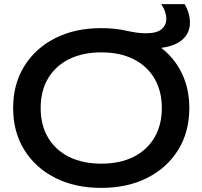

<svg xmlns="http://www.w3.org/2000/svg" viewBox="-20 -901 984 935"><path d="M473 14Q345 14 248.5 -35Q152 -84 98 -171.5Q44 -259 44 -375Q44 -491 98 -578.5Q152 -666 248.5 -715Q345 -764 473 -764Q510 -764 540.5 -760.5Q571 -757 597 -751Q620 -746 643 -742.5Q666 -739 690 -739Q744 -739 767 -759Q790 -779 790 -809Q790 -826 783.5 -845Q777 -864 765 -881H879Q891 -861 898 -837.5Q905 -814 905 -791Q905 -742 870 -709.5Q835 -677 765 -668Q830 -618 866 -543Q902 -468 902 -375Q902 -259 848 -171.5Q794 -84 697.5 -35Q601 14 473 14ZM473 -104Q564 -104 630 -137Q696 -170 732 -231Q768 -292 768 -375Q768 -458 732 -519Q696 -580 630 -613Q564 -646 473 -646Q383 -646 316.5 -613Q250 -580 214 -519Q178 -458 178 -375Q178 -292 214 -231Q250 -170 316.5 -137Q383 -104 473 -104Z"/></svg>

Font: Unbounded
Style: Regular
Weight: 400
Designer: Luke Prowse, Jean-Baptiste Morizot, Fátima Lázaro, Florian Runge
Foundry: NaN
Version: Version 1.701;gftools[0.9.28.dev5+ged2979d]